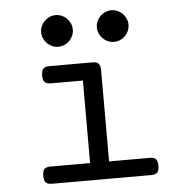

<svg xmlns="http://www.w3.org/2000/svg" viewBox="-49 -692 697 738"><g transform="rotate(-5 300.0 -322.5)"><path d="M274.9 -384.8H151.4Q134.8 -384.8 127.7 -392.1Q120.6 -399.4 120.6 -418Q120.6 -436.5 127.7 -443.8Q134.8 -451.2 151.4 -451.2H317.4Q334 -451.2 341.1 -443.8Q348.1 -436.5 348.1 -418V-66.4H504.9Q521.5 -66.4 528.6 -59.1Q535.6 -51.8 535.6 -33.2Q535.6 -14.6 528.6 -7.3Q521.5 0 504.9 0H122.1Q105.5 0 98.4 -7.3Q91.3 -14.6 91.3 -33.2Q91.3 -51.8 98.4 -59.1Q105.5 -66.4 122.1 -66.4H274.9ZM131.3 -583.5Q131.3 -596.2 136.2 -607.2Q141.1 -618.2 149.4 -626.5Q157.7 -634.8 168.7 -639.6Q179.7 -644.5 192.4 -644.5Q205.1 -644.5 216.1 -639.6Q227.1 -634.8 235.4 -626.5Q243.7 -618.2 248.5 -607.2Q253.4 -596.2 253.4 -583.5Q253.4 -570.8 248.5 -559.8Q243.7 -548.8 235.4 -540.5Q227.1 -532.2 216.1 -527.3Q205.1 -522.5 192.4 -522.5Q179.7 -522.5 168.7 -527.3Q157.7 -532.2 149.4 -540.5Q141.1 -548.8 136.2 -559.8Q131.3 -570.8 131.3 -583.5ZM346.2 -583.5Q346.2 -596.2 351.1 -607.2Q356 -618.2 364.3 -626.5Q372.6 -634.8 383.5 -639.6Q394.5 -644.5 407.2 -644.5Q419.9 -644.5 430.9 -639.6Q441.9 -634.8 450.2 -626.5Q458.5 -618.2 463.4 -607.2Q468.3 -596.2 468.3 -583.5Q468.3 -570.8 463.4 -559.8Q458.5 -548.8 450.2 -540.5Q441.9 -532.2 430.9 -527.3Q419.9 -522.5 407.2 -522.5Q394.5 -522.5 383.5 -527.3Q372.6 -532.2 364.3 -540.5Q356 -548.8 351.1 -559.8Q346.2 -570.8 346.2 -583.5Z"/></g></svg>

Font: Courier Prime
Style: Regular
Weight: 400
Designer: Alan Dague-Greene
Foundry: Quote-Unquote Apps
Version: Version 1.203